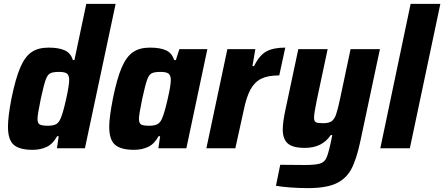

<svg xmlns="http://www.w3.org/2000/svg" viewBox="-20 -763 2286 988"><path d="M21 -111Q21 -163 39 -256Q60 -359 84 -415Q108 -471 142 -494.5Q176 -518 230 -518Q282 -518 313 -504Q344 -490 355 -454H363L424 -743H575L417 0H273L282 -62H274Q252 -22 220 -7Q188 8 148 8Q80 8 50.5 -18Q21 -44 21 -111ZM293 -156Q305 -184 320.5 -254Q336 -324 336 -351Q336 -375 325 -384Q314 -393 284 -393Q252 -393 238 -385.5Q224 -378 214.5 -351Q205 -324 190 -255Q173 -173 173 -152Q173 -129 184.5 -122.5Q196 -116 227 -116Q255 -116 269.5 -124.5Q284 -133 293 -156Z M542 -111Q542 -158 561 -256Q582 -359 606 -415Q630 -471 664 -494.5Q698 -518 752 -518Q804 -518 834.5 -504Q865 -490 876 -454H885L903 -510H1047L939 0H795L804 -62H796Q774 -22 742 -7Q710 8 670 8Q602 8 572 -18Q542 -44 542 -111ZM815 -156Q827 -184 843 -254Q859 -324 859 -351Q859 -375 847.5 -384Q836 -393 806 -393Q774 -393 760 -385.5Q746 -378 736.5 -351Q727 -324 712 -255Q695 -173 695 -152Q695 -129 706 -122.5Q717 -116 748 -116Q776 -116 791 -124.5Q806 -133 815 -156Z M1150 -510H1294L1279 -423H1287Q1315 -479 1351 -498.5Q1387 -518 1448 -518L1417 -375Q1359 -375 1324.5 -358Q1290 -341 1269 -302.5Q1248 -264 1234 -195L1191 0H1042Z M1400 193 1422 85Q1470 86 1547 86Q1602 86 1625.5 79Q1649 72 1659 51Q1669 30 1681 -25L1690 -68H1682Q1638 -2 1549 -2Q1486 -2 1460.5 -25Q1435 -48 1435 -97Q1435 -135 1449 -199L1515 -510H1666L1610 -247Q1596 -177 1596 -159Q1596 -139 1605.5 -134Q1615 -129 1642 -129Q1671 -129 1685.5 -138.5Q1700 -148 1709 -173Q1718 -198 1730 -255L1784 -510H1935L1834 -35Q1814 59 1787 108.5Q1760 158 1708.5 181.5Q1657 205 1564 205Q1518 205 1472.5 201.5Q1427 198 1400 193Z M1937 0 2093 -743H2246L2089 0Z"/></svg>

Font: Saira Semi Condensed
Style: Bold Italic
Weight: 700
Width: 4
Italic angle: -12°
Designer: Hector Gatti with collaboration of the Omnibus-Type team
Foundry: Omnibus-Type
Version: Version 1.001; ttfautohint (v1.8)